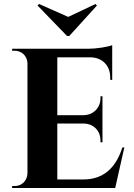

<svg xmlns="http://www.w3.org/2000/svg" viewBox="-20 -945 671 965"><path d="M467 -917 460 -925 323 -860 176 -925 169 -917 317 -764H328ZM559 0H41V-10H54Q80 -10 99 -28Q117 -47 118 -73V-630Q116 -655 98 -673Q79 -690 54 -690H41V-700H424Q455 -700 493 -706Q529 -712 544 -718V-543L534 -544V-555Q534 -600 507 -628Q481 -655 436 -657H268V-366H400Q437 -367 461 -391Q485 -416 485 -452V-461H495V-230H485V-238Q485 -275 462 -299Q438 -323 402 -324H268V-43H399Q544 -43 595 -204H605Z"/></svg>

Font: Cinzel Bold(RUS BY LYAJKA)
Style: Regular
Weight: 700
Designer: Natanael Gama
Version: Version 1.001;PS 001.001;hotconv 1.0.56;makeotf.lib2.0.21325